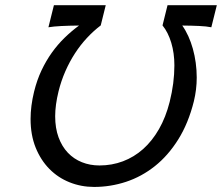

<svg xmlns="http://www.w3.org/2000/svg" viewBox="-20 -719 868 751"><path d="M806.6 -612.3Q787.1 -616.2 759.5 -617.4Q731.9 -618.7 692.9 -619.1Q706.1 -600.6 716.6 -577.4Q727.1 -554.2 734.4 -528.1Q741.7 -502 745.6 -473.4Q749.5 -444.8 749.5 -415.5Q749.5 -369.1 738.3 -322.8Q716.8 -236.8 677.2 -173.6Q637.7 -110.4 585.7 -69.1Q533.7 -27.8 472.9 -7.8Q412.1 12.2 348.1 12.2Q297.4 12.2 252.2 -5.9Q207 -23.9 173.1 -58.3Q139.2 -92.8 119.4 -141.8Q99.6 -190.9 99.6 -253.4Q99.6 -304.2 113.3 -360.4Q124.5 -405.8 142.3 -443.6Q160.2 -481.4 182.9 -513.2Q205.6 -544.9 232.4 -571Q259.3 -597.2 289.1 -619.1Q249.5 -618.7 219.7 -617.2Q189.9 -615.7 169.4 -612.3L190.9 -698.7H393.6L374 -619.6Q345.7 -598.1 320.1 -570.6Q294.4 -543 273.2 -510.3Q252 -477.5 235.6 -440.2Q219.2 -402.8 209 -361.8Q195.8 -308.1 195.8 -264.2Q195.8 -217.8 209 -181.9Q222.2 -146 245.4 -121.6Q268.6 -97.2 300.3 -84.5Q332 -71.8 369.1 -71.8Q417.5 -71.8 460.9 -88.1Q504.4 -104.5 539.8 -136Q575.2 -167.5 601.8 -213.9Q628.4 -260.3 643.6 -320.3Q652.8 -356.9 657.5 -393.1Q662.1 -429.2 662.1 -463.4Q662.1 -511.2 649.9 -551.8Q637.7 -592.3 615.7 -619.6L635.3 -698.7H828.1Z"/></svg>

Font: Andika New Basic
Style: Italic
Weight: 400
Italic angle: -14°
Designer: Victor Gaultney, Annie Olsen, Julie Remington, Don Collingsworth, Eric Hays
Foundry: SIL International
Version: Version 5.500